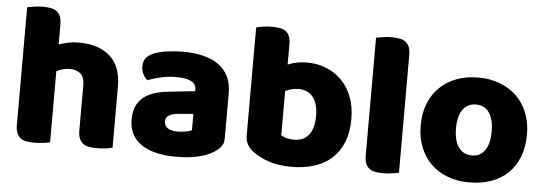

<svg xmlns="http://www.w3.org/2000/svg" viewBox="-46 -794 2678 943"><g transform="rotate(5 1292.5 -322.5)"><path d="M532 -1Q522 2 500.5 5Q479 8 456 8Q434 8 416.5 5Q399 2 387 -7Q375 -16 368.5 -31.5Q362 -47 362 -72V-294Q362 -335 341.5 -351.5Q321 -368 291 -368Q271 -368 253 -363Q235 -358 224 -351V-1Q214 2 192.5 5Q171 8 148 8Q126 8 108.5 5Q91 2 79 -7Q67 -16 60.5 -31.5Q54 -47 54 -72V-652Q65 -654 86.5 -657.5Q108 -661 130 -661Q152 -661 169.5 -658Q187 -655 199 -646Q211 -637 217.5 -621.5Q224 -606 224 -581V-483Q237 -488 263.5 -494.5Q290 -501 322 -501Q421 -501 476.5 -451.5Q532 -402 532 -304Z M845 -108Q862 -108 882.5 -111.5Q903 -115 913 -121V-201L841 -195Q813 -193 795 -183Q777 -173 777 -153Q777 -133 792.5 -120.5Q808 -108 845 -108ZM837 -501Q891 -501 935.5 -490Q980 -479 1011.5 -456.5Q1043 -434 1060 -399.5Q1077 -365 1077 -318V-94Q1077 -68 1062.5 -51.5Q1048 -35 1028 -23Q963 16 845 16Q792 16 749.5 6Q707 -4 676.5 -24Q646 -44 629.5 -75Q613 -106 613 -147Q613 -216 654 -253Q695 -290 781 -299L912 -313V-320Q912 -349 886.5 -361.5Q861 -374 813 -374Q775 -374 739 -366Q703 -358 674 -346Q661 -355 652 -373.5Q643 -392 643 -412Q643 -438 655.5 -453.5Q668 -469 694 -480Q723 -491 762.5 -496Q802 -501 837 -501Z M1183 -651Q1193 -654 1215 -657.5Q1237 -661 1260 -661Q1282 -661 1299.5 -658Q1317 -655 1329 -646Q1341 -637 1347 -621.5Q1353 -606 1353 -581V-483Q1378 -493 1400.5 -497Q1423 -501 1450 -501Q1498 -501 1541 -484Q1584 -467 1617 -434.5Q1650 -402 1669 -354Q1688 -306 1688 -243Q1688 -178 1668.5 -129.5Q1649 -81 1614 -49Q1579 -17 1528.5 -0.5Q1478 16 1417 16Q1351 16 1305 0.5Q1259 -15 1227 -38Q1183 -69 1183 -118ZM1417 -118Q1463 -118 1488.5 -149.5Q1514 -181 1514 -243Q1514 -306 1488 -337Q1462 -368 1418 -368Q1398 -368 1383.5 -364Q1369 -360 1352 -352V-134Q1363 -127 1378.5 -122.5Q1394 -118 1417 -118Z M1944 -1Q1933 1 1911.5 4.5Q1890 8 1868 8Q1846 8 1828.5 5Q1811 2 1799 -7Q1787 -16 1780.5 -31.5Q1774 -47 1774 -72V-652Q1785 -654 1806.5 -657.5Q1828 -661 1850 -661Q1872 -661 1889.5 -658Q1907 -655 1919 -646Q1931 -637 1937.5 -621.5Q1944 -606 1944 -581Z M2554 -243Q2554 -181 2535 -132.5Q2516 -84 2481.5 -51Q2447 -18 2399 -1Q2351 16 2292 16Q2233 16 2185 -2Q2137 -20 2102.5 -53.5Q2068 -87 2049 -135Q2030 -183 2030 -243Q2030 -302 2049 -350Q2068 -398 2102.5 -431.5Q2137 -465 2185 -483Q2233 -501 2292 -501Q2351 -501 2399 -482.5Q2447 -464 2481.5 -430.5Q2516 -397 2535 -349Q2554 -301 2554 -243ZM2204 -243Q2204 -182 2227.5 -149.5Q2251 -117 2293 -117Q2335 -117 2357.5 -150Q2380 -183 2380 -243Q2380 -303 2357 -335.5Q2334 -368 2292 -368Q2250 -368 2227 -335.5Q2204 -303 2204 -243Z"/></g></svg>

Font: Baloo Da
Style: Regular
Weight: 400
Designer: Noopur Datye and Ek Type
Foundry: Ek Type
Version: Version 1.443;PS 1.000;hotconv 16.6.51;makeotf.lib2.5.65220;